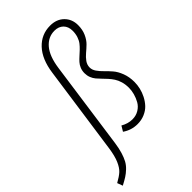

<svg xmlns="http://www.w3.org/2000/svg" viewBox="-339 -820 1098 1098"><g transform="rotate(-45 210.0 -270.5)"><path d="M-43.9 200.2 -56.2 167Q-21.5 147.9 -3.2 131.1Q15.1 114.3 29.5 81.1Q43.9 47.9 51.8 -6.8L127.9 -542Q141.1 -637.7 189.7 -689.5Q238.3 -741.2 309.1 -741.2Q361.3 -741.2 393.1 -709.7Q424.8 -678.2 424.8 -629.9Q424.8 -593.3 411.9 -564.5Q398.9 -535.6 380.6 -517.8Q362.3 -500 344 -484.9Q325.7 -469.7 312.7 -451.4Q299.8 -433.1 299.8 -412.1Q299.8 -392.6 312.5 -374.3Q325.2 -356 343.3 -338.6Q361.3 -321.3 379.4 -300.3Q397.5 -279.3 410.2 -246.1Q422.9 -212.9 422.9 -171.9Q422.9 -147.9 417.2 -123.5Q411.6 -99.1 399.2 -74.7Q386.7 -50.3 368.9 -31.2Q351.1 -12.2 324 -0.5Q296.9 11.2 265.1 11.2Q215.8 11.2 174.8 -17.1L193.8 -48.8Q228.5 -28.8 263.2 -28.8Q293 -28.8 316.2 -43Q339.4 -57.1 351.8 -79.3Q364.3 -101.6 370.6 -125Q377 -148.4 377 -170.9Q377 -197.8 370.4 -220.5Q363.8 -243.2 353 -259.5Q342.3 -275.9 329.3 -290.3Q316.4 -304.7 303.5 -317.6Q290.5 -330.6 279.8 -343.5Q269 -356.4 262.5 -373.3Q255.9 -390.1 255.9 -409.2Q255.9 -429.2 262.7 -446Q269.5 -462.9 280.5 -475.1Q291.5 -487.3 304.7 -499Q317.9 -510.7 331.1 -523.2Q344.2 -535.6 355.2 -549.6Q366.2 -563.5 373 -584Q379.9 -604.5 379.9 -628.9Q379.9 -663.1 359.9 -683.1Q339.8 -703.1 306.2 -703.1Q254.9 -703.1 219.2 -661.4Q183.6 -619.6 171.9 -536.1L97.2 -4.9Q91.8 33.7 83 62.5Q74.2 91.3 63.5 111.1Q52.7 130.9 35.2 147.5Q17.6 164.1 0.5 175Q-16.6 186 -43.9 200.2Z"/></g></svg>

Font: Fira Sans Compressed ExtraLight
Style: Italic
Weight: 250
Width: 3
Italic angle: -8°
Designer: Carrois Corporate & Edenspiekermann AG
Foundry: Carrois Corporate GbR & Edenspiekermann AG
Version: Version 4.203;PS 004.203;hotconv 1.0.88;makeotf.lib2.5.64775